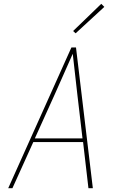

<svg xmlns="http://www.w3.org/2000/svg" viewBox="-20 -983 640 1003"><path d="M23 0 353 -735H377L465 0H442L414 -241H154L45 0ZM162 -260H411L384 -490Q378 -543 372 -596Q366 -649 360 -702Q337 -649 313 -596Q289 -543 266 -490ZM375 -809 362 -821 509 -963 525 -947Z"/></svg>

Font: Iosevka SS04 Th Ex Obl
Style: Regular
Weight: 100
Width: 7
Italic angle: -9°
Monospace: yes
Designer: Belleve Invis
Foundry: Belleve Invis
Version: Version 19.0.0; ttfautohint (v1.8.4)